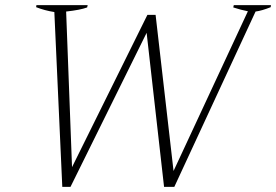

<svg xmlns="http://www.w3.org/2000/svg" viewBox="-20 -720 1077 749"><path d="M192 -673Q154 -679 121 -692L122 -700H322L320 -691Q293 -681 238 -675L261 -68L555 -662H587L657 -53L947 -676Q921 -681 890 -691L892 -700H1037L1036 -692Q1001 -678 977 -675L660 9H620L552 -592L255 9H223Z"/></svg>

Font: Trirong ExtraLight
Style: Italic
Weight: 275
Italic angle: -12°
Designer: Katatrad Team
Foundry: CadsonDemak
Version: Version 1.003